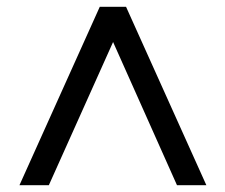

<svg xmlns="http://www.w3.org/2000/svg" viewBox="-20 -720 660 562"><path d="M37 -178 272 -700H349L584 -178H498L311 -597L123 -178Z"/></svg>

Font: Rethink Sans
Style: Regular
Weight: 400
Designer: The Rethink Sans project authors (Hans Thiessen). DM Sans designed by Colophon Foundry.
Foundry: Rethink Communications LLC
Version: Version 1.001